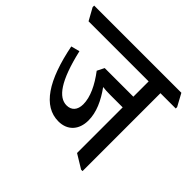

<svg xmlns="http://www.w3.org/2000/svg" viewBox="-197 -792 967 967"><g transform="rotate(45 286.5 -308.5)"><path d="M243 -84C307 -84 347 -127 347 -195C347 -252 321 -309 280 -366C294 -364 312 -363 334 -363H422V-38L496 7H506V-548H615V-558L579 -624H-42V-613L-6 -548H422V-439H218L199 -401C243 -343 271 -285 271 -234C271 -193 250 -170 215 -170C158 -170 108 -236 68 -409L22 -397C62 -195 134 -84 243 -84Z"/></g></svg>

Font: Noto Serif Devanagari Condensed Medium
Style: Regular
Weight: 500
Width: 3
Designer: Universal Thirst, Indian Type Foundry and the Monotype Design Team
Foundry: Monotype Imaging Inc.
Version: Version 2.004